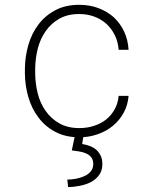

<svg xmlns="http://www.w3.org/2000/svg" viewBox="-20 -558 640 794"><path d="M308.1 -28.3Q259.8 -28.3 225.3 -47.9Q190.9 -67.4 168.9 -99.1Q146.5 -130.4 136.2 -170.9Q126 -211.4 125.5 -253.9V-274.4Q126 -316.4 136.2 -356.9Q146.5 -397.5 168.9 -429.2Q190.9 -460.9 225.1 -480.5Q259.3 -500 307.6 -500Q341.3 -500 370.1 -489.3Q398.9 -478.5 420.4 -459Q441.9 -439 455.1 -411.9Q468.3 -384.8 470.7 -352.1H511.7Q509.3 -393.6 493.2 -427.7Q477.1 -461.9 450.2 -486.8Q423.3 -510.7 387 -524.4Q350.6 -538.1 307.6 -538.1Q251 -538.1 209 -515.9Q167 -493.7 139.2 -457Q111.3 -420.4 97.4 -372.6Q83.5 -324.7 83 -274.4V-253.9Q83.5 -203.1 97.4 -155.8Q111.3 -108.4 139.2 -71.8Q167 -34.7 209.2 -12.5Q251.5 9.8 308.1 9.8Q347.7 9.8 383.5 -2.7Q419.4 -15.1 446.8 -37.6Q474.1 -60.1 491.5 -91.8Q508.8 -123.5 511.7 -161.6H470.7Q467.8 -130.4 453.9 -105.5Q439.9 -80.6 418.5 -63.5Q396.5 -46.4 368.2 -37.4Q339.8 -28.3 308.1 -28.3ZM325.2 3.4H289.6L276.9 64Q292 65.9 308.1 68.4Q324.2 70.8 337.4 77.1Q350.1 83 357.9 93.3Q365.7 103.5 365.7 121.1Q365.2 139.6 354.5 151.9Q343.8 164.1 327.6 170.9Q311.5 178.2 293.2 181.4Q274.9 184.6 258.3 184.6L261.7 215.8Q285.6 215.3 310.1 210.4Q334.5 205.6 354.5 195.8Q376 184.6 389.6 166.3Q403.3 147.9 403.3 120.6Q403.3 100.6 396.5 86.2Q389.6 71.8 378.4 61.5Q367.2 51.8 351.8 45.9Q336.4 40 319.8 37.6Z"/></svg>

Font: Roboto Mono ExtraLight
Style: Regular
Weight: 250
Monospace: yes
Designer: Google
Version: Version 3.000